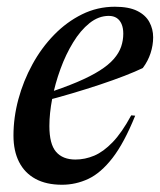

<svg xmlns="http://www.w3.org/2000/svg" viewBox="-20 -524 464 556"><path d="M295 -478Q265.5 -478 239.2 -457Q213 -436 191.8 -401.2Q170.5 -366.5 155 -324Q139.5 -281.5 131.2 -238.5Q123 -195.5 123 -159Q123 -107 142.2 -84.5Q161.5 -62 198.5 -62Q226 -62 252.8 -73.2Q279.5 -84.5 306.2 -112.2Q333 -140 360 -190L371.5 -189Q339.5 -110 305.8 -66.5Q272 -23 235.8 -6Q199.5 11 159.5 11Q114 11 82.8 -6Q51.5 -23 35.2 -55Q19 -87 19 -131.5Q19 -183.5 33.2 -236.5Q47.5 -289.5 73.8 -337.5Q100 -385.5 136.5 -423Q173 -460.5 217.5 -482.5Q262 -504.5 312.5 -504.5Q353 -504.5 377.2 -492.5Q401.5 -480.5 412.5 -460.2Q423.5 -440 423.5 -416Q423.5 -393 416 -370Q408.5 -347 393.5 -327Q373 -317 340.8 -304.5Q308.5 -292 269.5 -279Q230.5 -266 188.2 -253.5Q146 -241 105 -230.5L108 -251.5Q163.5 -269.5 203 -286.2Q242.5 -303 268.5 -319.5Q294.5 -336 309.5 -353.2Q324.5 -370.5 330.8 -388.8Q337 -407 337 -426.5Q337 -443 332 -454.5Q327 -466 317.8 -472Q308.5 -478 295 -478Z"/></svg>

Font: Newsreader 60pt Medium
Style: Italic
Weight: 500
Italic angle: -17°
Designer: Hugues Gentile
Foundry: Production Type
Version: Version 1.003